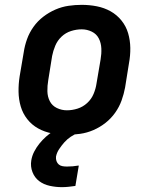

<svg xmlns="http://www.w3.org/2000/svg" viewBox="-20 -548 640 792"><path d="M256 8Q224 8 193.5 2Q163 -4 137 -18.5Q111 -33 92.5 -56.5Q74 -80 65.5 -109Q57 -138 56.5 -169.5Q56 -201 61 -233L78 -333Q82 -360 91.5 -386.5Q101 -413 118 -437Q135 -461 158.5 -479Q182 -497 208.5 -508.5Q235 -520 262.5 -524Q290 -528 317 -528Q349 -528 379.5 -522Q410 -516 436 -501.5Q462 -487 481 -463.5Q500 -440 508.5 -411Q517 -382 517.5 -350.5Q518 -319 512 -287L496 -187Q491 -160 481.5 -133.5Q472 -107 455 -83Q438 -59 415 -41Q392 -23 365.5 -11.5Q339 0 311 4Q283 8 256 8ZM256 -93Q278 -93 300 -100Q322 -107 339.5 -123Q357 -139 366 -160.5Q375 -182 378 -203L395 -303Q399 -326 398 -348.5Q397 -371 387.5 -389.5Q378 -408 358.5 -417.5Q339 -427 317 -427Q295 -427 273 -420Q251 -413 234 -397Q217 -381 208 -359.5Q199 -338 195 -317L179 -217Q175 -194 175.5 -171.5Q176 -149 185.5 -130.5Q195 -112 214.5 -102.5Q234 -93 256 -93ZM235 224Q210 224 185 218.5Q160 213 141.5 199Q123 185 114 162Q105 139 109 114Q112 95 121 77.5Q130 60 142.5 44.5Q155 29 170 15.5Q185 2 202 -8H304L303 0Q287 6 272 16Q257 26 245.5 39Q234 52 224 67Q214 82 211 98Q210 108 213 116.5Q216 125 222.5 130.5Q229 136 238 137.5Q247 139 256 139Q268 139 280 138Q292 137 303 135H305L291 219Q277 221 263 222.5Q249 224 235 224Z"/></svg>

Font: Iosevka HT Extended
Style: Bold Italic
Weight: 700
Width: 7
Italic angle: -9°
Monospace: yes
Designer: Belleve Invis
Foundry: Belleve Invis
Version: Version 32.3.0; ttfautohint (v1.8.4)